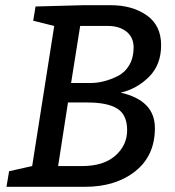

<svg xmlns="http://www.w3.org/2000/svg" viewBox="-20 -720 676 740"><path d="M104 -80 189 -620 108 -640 117 -695 302 -700H406Q490 -700 545.5 -661Q601 -622 601 -546Q601 -470 554 -423.5Q507 -377 445 -363Q577 -333 577 -226.5Q577 -120 501.5 -60Q426 0 307 0H5L15 -60ZM204 -80H297Q379 -80 424.5 -120Q470 -160 470 -218.5Q470 -277 432.5 -301Q395 -325 317 -325H242ZM396 -620H289L254 -400H327Q381 -400 434 -427Q462 -441 478.5 -469.5Q495 -498 495 -537Q495 -576 467.5 -598Q440 -620 396 -620Z"/></svg>

Font: Bitter
Style: Italic
Weight: 400
Italic angle: -9°
Designer: Sol Matas
Foundry: Sol Matas
Version: Version 1.001